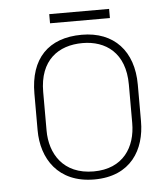

<svg xmlns="http://www.w3.org/2000/svg" viewBox="-47 -638 582 690"><g transform="rotate(-5 244.0 -293.0)"><path d="M451 -316C451 -437 382 -512 266 -512C145 -512 78 -442 78 -316V-184C78 -82 135 10 266 10C398 10 451 -82 451 -184ZM419 -180C419 -94 373 -19 266 -19C156 -19 110 -97 110 -180V-319C110 -434 179 -482 266 -482C349 -482 419 -434 419 -319ZM372 -563V-596H156V-563Z"/></g></svg>

Font: Advent Pro
Style: ExtraLight
Weight: 250
Designer: Andreas Kalpakidis
Foundry: Andreas Kalpakidis
Version: Version 2.002 2007